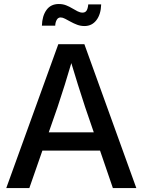

<svg xmlns="http://www.w3.org/2000/svg" viewBox="-20 -951 721 971"><path d="M11.7 0 274.9 -727.5H406.7L669.4 0H550.8L410.6 -409.2Q393.6 -460.4 373.8 -523.7Q354 -586.9 326.2 -679.2H355Q327.6 -586.4 307.9 -523.2Q288.1 -460 271 -409.2L128.4 0ZM156.7 -189.5V-281.7H524.4V-189.5ZM407.2 -819.3Q387.7 -819.3 370.1 -825.9Q352.5 -832.5 337.2 -841.1Q321.8 -849.6 309.1 -856.2Q296.4 -862.8 286.6 -862.8Q273.4 -862.8 266.6 -850.1Q259.8 -837.4 259.3 -821.3H191.9Q193.4 -870.6 215.1 -900.6Q236.8 -930.7 277.3 -930.7Q297.9 -930.7 314.5 -924.1Q331.1 -917.5 345.2 -908.9Q359.4 -900.4 372.3 -893.8Q385.3 -887.2 397.5 -887.2Q411.1 -887.2 417.7 -897.2Q424.3 -907.2 426.3 -928.7H491.7Q490.2 -878.4 467.5 -848.9Q444.8 -819.3 407.2 -819.3Z"/></svg>

Font: Inter 28pt Medium
Style: Regular
Weight: 500
Designer: Rasmus Andersson
Foundry: rsms
Version: Version 4.001;git-66647c0bb